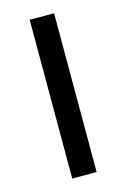

<svg xmlns="http://www.w3.org/2000/svg" viewBox="-91 -591 419 637"><g transform="rotate(-15 118.5 -272.5)"><path d="M76.7 -545.5H160.5V0H76.7Z"/></g></svg>

Font: Interop
Style: Regular
Weight: 400
Designer: Rasmus Andersson, Google, Jang Haemin
Foundry: jhaemin
Version: Version 1.008